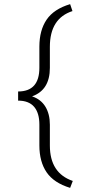

<svg xmlns="http://www.w3.org/2000/svg" viewBox="-20 -722 428 921"><path d="M168.9 -24.4V-124.5Q168.9 -180.2 143.6 -209.7Q118.2 -239.3 66.9 -239.3V-283.2Q168.9 -283.2 168.9 -397V-498Q168.9 -576.7 203.6 -627.7Q238.3 -678.7 316.4 -702.1L327.6 -668.9Q219.2 -633.8 219.2 -497.6V-396.5Q219.2 -290 133.8 -259.8Q176.3 -245.6 197.8 -210.2Q219.2 -174.8 219.2 -124V-23.9Q219.2 108.4 329.1 146L316.4 179.2Q238.3 155.3 203.6 104.5Q168.9 53.7 168.9 -24.4Z"/></svg>

Font: Yantramanav Light
Style: Regular
Weight: 300
Version: Version 1.001;PS 1.0;hotconv 1.0.72;makeotf.lib2.5.5900; ttf